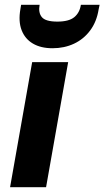

<svg xmlns="http://www.w3.org/2000/svg" viewBox="-20 -780 435 800"><path d="M22 0 114 -521H264L172 0ZM199 -579Q150 -579 117 -598.5Q84 -618 70 -654.5Q56 -691 65 -742L68 -760H145Q139 -727 154.5 -708.5Q170 -690 219 -690Q267 -690 289.5 -708.5Q312 -727 317 -760H395L391 -741Q383 -690 356 -653.5Q329 -617 288.5 -598Q248 -579 199 -579Z"/></svg>

Font: DM Sans 10pt Black
Style: Italic
Weight: 900
Italic angle: -10°
Version: Version 4.004;gftools[0.9.30]